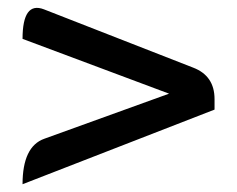

<svg xmlns="http://www.w3.org/2000/svg" viewBox="-20 -612 610 494"><path d="M38 -138Q38 -235 94 -255L415 -371L38 -512Q38 -609 93 -588L477 -438Q532 -417 532 -357V-330Z"/></svg>

Font: Swei Half Moon CJK TC
Style: Medium
Weight: 500
Version: Version 2.125